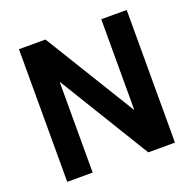

<svg xmlns="http://www.w3.org/2000/svg" viewBox="-128 -861 1003 993"><g transform="rotate(-20 373.5 -365.0)"><path d="M77 0V-730H223L528 -233H530V-730H670V0H523L219 -497H217V0Z"/></g></svg>

Font: M PLUS 2
Style: Bold
Weight: 700
Designer: Coji Morishita
Foundry: UNDERFOREST DESIGN
Version: Version 1.001